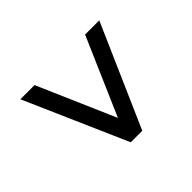

<svg xmlns="http://www.w3.org/2000/svg" viewBox="-121 -900 967 967"><g transform="rotate(45 363.0 -416.0)"><path d="M104.5 -135V-236L518.5 -416L104.5 -596V-697L651 -457V-375Z"/></g></svg>

Font: Spartan Thin SemiBold
Style: Regular
Weight: 600
Version: Version 1.004